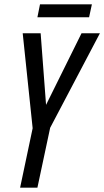

<svg xmlns="http://www.w3.org/2000/svg" viewBox="-20 -868 482 888"><path d="M73 0 131 -275 85 -714H168L193 -383L357 -714H442L212 -277L153 0ZM153 -788 165 -848H405L392 -788Z"/></svg>

Font: Noto Sans UI Condensed
Style: Italic
Weight: 400
Width: 3
Italic angle: -12°
Designer: Monotype Design Team
Foundry: Monotype Imaging Inc.
Version: Version 1.901